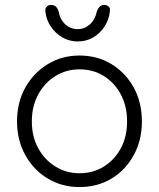

<svg xmlns="http://www.w3.org/2000/svg" viewBox="-20 -748 644 778"><path d="M555 -256Q555 -180 522 -119.5Q489 -59 432 -24.5Q375 10 302 10Q231 10 173.5 -24.5Q116 -59 82.5 -119.5Q49 -180 49 -256Q49 -333 82.5 -393Q116 -453 173.5 -488Q231 -523 302 -523Q375 -523 432 -488Q489 -453 522 -393Q555 -333 555 -256ZM495 -256Q495 -317 470 -364.5Q445 -412 401.5 -439.5Q358 -467 302 -467Q248 -467 204 -439.5Q160 -412 134.5 -364.5Q109 -317 109 -256Q109 -195 134.5 -148Q160 -101 204 -73.5Q248 -46 302 -46Q358 -46 401.5 -73.5Q445 -101 470 -148Q495 -195 495 -256ZM295 -580Q261 -580 232.5 -596.5Q204 -613 185.5 -641Q167 -669 164 -701Q162 -712 168.5 -720Q175 -728 186 -728Q199 -728 206 -721.5Q213 -715 217 -704Q223 -669 244.5 -649.5Q266 -630 295 -630Q323 -630 344.5 -649.5Q366 -669 373 -704Q378 -715 384.5 -721.5Q391 -728 403 -728Q414 -728 421 -720.5Q428 -713 425 -701Q422 -669 404 -641Q386 -613 358 -596.5Q330 -580 295 -580Z"/></svg>

Font: zvoove
Style: Regular
Weight: 400
Designer: Vernon Adams (Nunito) & Andrew Paglinawan (Quicksand)
Foundry: zvoove
Version: Version 3.006